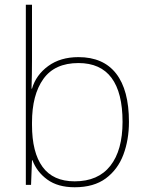

<svg xmlns="http://www.w3.org/2000/svg" viewBox="-20 -780 623 810"><path d="M115 -525Q115 -501 114.5 -466Q114 -431 113 -406H115Q132 -464 183.5 -501.5Q235 -539 311 -539Q416 -539 470 -469.5Q524 -400 524 -266Q524 -190 500.5 -127.5Q477 -65 426.5 -27.5Q376 10 295 10Q224 10 179.5 -22.5Q135 -55 117 -104H115L111 0H89V-760H115ZM311 -514Q211 -514 163 -447Q115 -380 115 -263V-253Q115 -137 159.5 -76Q204 -15 295 -15Q394 -15 445.5 -80.5Q497 -146 497 -266Q497 -389 450.5 -451.5Q404 -514 311 -514Z"/></svg>

Font: Noto Sans Cham Thin
Style: Regular
Weight: 250
Version: Version 2.002